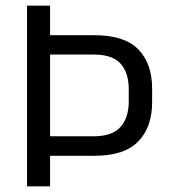

<svg xmlns="http://www.w3.org/2000/svg" viewBox="-20 -659 600 679"><path d="M129.6 -108V-177H310.8Q376.5 -177 405.9 -209.7Q435.3 -242.5 435.3 -300V-343.6Q435.3 -402.1 406.2 -434.1Q377.1 -466.1 311.9 -466.1H129V-534.5H313.7Q420.3 -534.5 469.1 -484.4Q518 -434.2 518 -345.8V-297.8Q518 -209.2 468.8 -158.6Q419.7 -108 313 -108ZM75.6 0V-639H157.1V-517.7V-486.4V-151.7V-129.7V0Z"/></svg>

Font: Anek Gurmukhi Medium
Style: Regular
Weight: 500
Designer: Sarang Kulkarni (Gurmukhi), Yesha Goshar (Latin)
Foundry: Ek Type
Version: Version 1.003